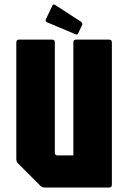

<svg xmlns="http://www.w3.org/2000/svg" viewBox="-20 -845 577 865"><path d="M181.5 0Q170 0 161.5 -8.5L61.5 -108.5Q53.5 -116.5 53.5 -128.5V-654Q53.5 -666.5 66 -666.5H214.5Q227 -666.5 227 -654V-157Q227 -145 239 -145H310.5V-654Q310.5 -666.5 323 -666.5H471.5Q484 -666.5 484 -654V-12.5Q484 0 471.5 0ZM319.5 -691 192 -744.5Q182.5 -749.5 186.5 -757.5L214.5 -816.5Q219 -828.5 228 -823L344.5 -747.5Q353.5 -741.5 350 -732.5L332.5 -695.5Q329 -686.5 319.5 -691Z"/></svg>

Font: Jaro 24pt
Style: Regular
Weight: 400
Designer: Agyei Archer, Celine Hurka, Mirko Velimirović
Version: Version 1.000